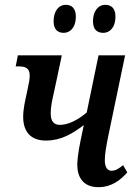

<svg xmlns="http://www.w3.org/2000/svg" viewBox="-20 -765 557 795"><path d="M408 -629C431 -629 458 -647 458 -697C458 -730 441 -745 416 -745C385 -745 365 -717 365 -677C365 -644 381 -629 408 -629ZM244 -629C267 -629 294 -647 294 -697C294 -730 277 -745 253 -745C221 -745 202 -717 202 -677C202 -644 218 -629 244 -629ZM387 10C444 10 480 -21 507 -51L490 -81C470 -66 459 -58 441 -58C425 -58 414 -73 414 -101C414 -125 419 -158 430 -210L498 -536H388L339 -299C296 -263 258 -248 228 -248C203 -248 190 -263 190 -295C190 -323 195 -346 205 -390L236 -536H54L45 -490H57C84 -490 103 -484 103 -453C103 -436 100 -422 93 -389C84 -347 76 -316 76 -281C76 -220 107 -183 170 -183C233 -183 279 -211 327 -247L314 -185C303 -133 300 -98 300 -82C300 -35 322 10 387 10Z"/></svg>

Font: Noto Serif Condensed Semi
Style: Italic
Weight: 600
Width: 3
Italic angle: -12°
Designer: Monotype Design Team
Foundry: Monotype Imaging Inc.
Version: Version 1.901